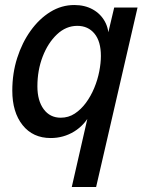

<svg xmlns="http://www.w3.org/2000/svg" viewBox="-20 -540 574 765"><path d="M266 205 335 -97 342 -90Q318 -42 275.5 -16Q233 10 182 10Q111 10 70 -41.5Q29 -93 29 -179Q29 -248 48.5 -309Q68 -370 102 -417.5Q136 -465 180.5 -492.5Q225 -520 276 -520Q318 -520 349.5 -502.5Q381 -485 398 -454Q415 -423 413 -381L404 -379L435 -510H528L363 205ZM222 -71Q253 -71 278 -87.5Q303 -104 322.5 -130.5Q342 -157 355.5 -189.5Q369 -222 375.5 -255.5Q382 -289 382 -317Q382 -375 356.5 -406Q331 -437 288 -437Q243 -437 207 -403Q171 -369 150 -314.5Q129 -260 129 -196Q129 -139 154 -105Q179 -71 222 -71Z"/></svg>

Font: Instrument Sans SemiCondensed Medium
Style: Italic
Weight: 500
Width: 4
Italic angle: -13°
Designer: Rodrigo Fuenzalida
Foundry: fragTYPE
Version: Version 1.000;gftools[0.9.28]